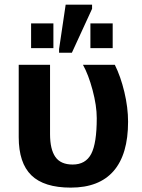

<svg xmlns="http://www.w3.org/2000/svg" viewBox="-20 -812 622 841"><path d="M541 -278.8Q541 -136.2 477.8 -63.2Q414.6 9.8 290 9.8Q172.9 9.8 117.4 -44.2Q62 -98.1 62 -211.4V-528.3H199.2V-224.6Q199.2 -158.2 222.4 -124.8Q245.6 -91.3 298.3 -91.3Q355 -91.3 379.4 -137.7Q403.8 -184.1 403.8 -294.4Q403.8 -349.1 385.5 -417.5Q367.2 -485.8 343.3 -528.3H482.9Q508.3 -477.5 524.7 -409.2Q541 -340.8 541 -278.8ZM238.8 -581.1V-597.2L267.6 -791.5H383.3V-773.4L294.9 -581.1ZM116.2 -601.1V-709.5H213.9V-601.1ZM376 -601.1V-709.5H473.6V-601.1Z"/></svg>

Font: Liberation Sans
Style: Bold
Weight: 700
Designer: Steve Matteson
Foundry: Ascender Corporation
Version: Version 2.1.5